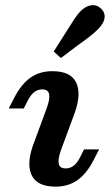

<svg xmlns="http://www.w3.org/2000/svg" viewBox="-20 -699 419 731"><path d="M140.7 -358.6Q123.7 -358.6 110.7 -348.6Q97.6 -338.6 86.8 -318.1L70.5 -286H13.2L34 -326.3Q61.3 -379.3 96.5 -403.7Q131.6 -428 179 -428Q247.8 -428 269.1 -386.6Q290.4 -345.2 265.8 -272.8L211.9 -126.9Q200 -93.1 203.7 -75.4Q207.4 -57.8 230 -57.8Q246.9 -57.8 260.2 -67.8Q273.4 -77.8 283.9 -98.3L300.1 -130.3H357.4L336.6 -90Q309.3 -37 274.2 -12.7Q239.1 11.6 191.7 11.6Q123.2 11.6 101.7 -29.8Q80.2 -71.2 104.9 -143.5L158.7 -289.4Q170.7 -323.3 167 -340.9Q163.2 -358.6 140.7 -358.6ZM233.6 -580.3Q248.7 -604.8 262 -624.8Q275.3 -644.8 285.1 -654.9Q306.1 -676.3 327.7 -679Q349.2 -681.7 365.8 -665.4Q380.7 -650.8 378.2 -630.9Q375.6 -610.9 354.1 -588.6Q341.6 -576 322.2 -560.7Q302.8 -545.3 279.8 -529.2Q261.7 -515.9 247 -504.7Q232.3 -493.5 211.9 -478L184.5 -503Q198.3 -524.4 210.5 -543.6Q222.6 -562.8 233.6 -580.3Z"/></svg>

Font: Playfair Micro SmCond SmLight
Style: Italic
Weight: 360
Width: 4
Italic angle: -15.6°
Designer: Claus Eggers Sørensen
Foundry: Claus Eggers Sørensen
Version: Version 2.203;Glyphs 3.3 (3326)